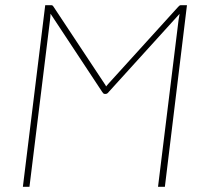

<svg xmlns="http://www.w3.org/2000/svg" viewBox="-20 -723 799 743"><path d="M703.5 -703 618 0H591.5L671 -645.5Q672 -651 673 -657.2Q674 -663.5 675 -669.5L401.5 -368Q398.5 -364 395.5 -361.8Q392.5 -359.5 388.5 -359.5H386Q382 -359.5 379.8 -361.8Q377.5 -364 375 -368L175.5 -670Q175 -664 174.8 -657.5Q174.5 -651 173.5 -645.5L94 0H68.5L155 -703H177Q181 -703 183 -701.8Q185 -700.5 187.5 -696.5L384.5 -399Q387 -396 388.2 -393.5Q389.5 -391 390.5 -388.5Q392.5 -391 394.8 -393.5Q397 -396 399.5 -399L669.5 -696.5Q673 -700.5 675.2 -701.8Q677.5 -703 681.5 -703Z"/></svg>

Font: Lato ExtraLight
Style: Italic
Weight: 275
Italic angle: -7°
Designer: Lukasz Dziedzic with Adam Twardoch and Botio Nikoltchev
Foundry: tyPoland Lukasz Dziedzic
Version: Version 2.015; 2015-08-06; http://www.latofonts.com/